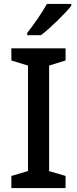

<svg xmlns="http://www.w3.org/2000/svg" viewBox="-20 -961 394 981"><path d="M344 -931V-941H220C195 -896 149 -830 119 -793V-781H189C237 -817 315 -894 344 -931ZM315 0V-62L231 -87V-626L315 -652V-714H38V-652L123 -626V-87L38 -62V0Z"/></svg>

Font: Noto Sans Hanifi Rohingya Medium
Style: Regular
Weight: 500
Designer: Monotype Design Team and DaltonMaag
Foundry: Google LLC
Version: Version 2.102